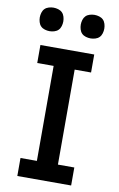

<svg xmlns="http://www.w3.org/2000/svg" viewBox="-102 -1006 655 1061"><g transform="rotate(10 225.0 -475.5)"><path d="M74 0V-101H166V-634H74V-735H376V-634H284V-101H376V0ZM340 -819Q327 -819 313.5 -823Q300 -827 291 -836Q282 -845 278 -858.5Q274 -872 274 -885Q274 -898 278 -911.5Q282 -925 291 -934Q300 -943 313.5 -947Q327 -951 340 -951Q353 -951 366.5 -947Q380 -943 389 -934Q398 -925 402 -911.5Q406 -898 406 -885Q406 -872 402 -858.5Q398 -845 389 -836Q380 -827 366.5 -823Q353 -819 340 -819ZM110 -819Q97 -819 83.5 -823Q70 -827 61 -836Q52 -845 48 -858.5Q44 -872 44 -885Q44 -898 48 -911.5Q52 -925 61 -934Q70 -943 83.5 -947Q97 -951 110 -951Q123 -951 136.5 -947Q150 -943 159 -934Q168 -925 172 -911.5Q176 -898 176 -885Q176 -872 172 -858.5Q168 -845 159 -836Q150 -827 136.5 -823Q123 -819 110 -819Z"/></g></svg>

Font: Iosevka Etoile
Style: Bold
Weight: 700
Designer: Belleve Invis
Foundry: Belleve Invis
Version: Version 28.1.0; ttfautohint (v1.8.4)